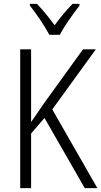

<svg xmlns="http://www.w3.org/2000/svg" viewBox="-20 -968 521 988"><path d="M389 -948H353C319 -912 290 -878 261 -838C233 -876 199 -919 170 -948H134V-939C166 -899 210 -834 234 -789H288C311 -834 357 -898 389 -939ZM481 0 249 -405 473 -714H407L207 -437C180 -397 157 -365 140 -340V-714H84V0H140V-281L209 -361L416 0Z"/></svg>

Font: Noto Sans Display SemiCondensed Light
Style: Regular
Weight: 300
Width: 4
Designer: Monotype Design Team
Foundry: Monotype Imaging Inc.
Version: Version 1.900